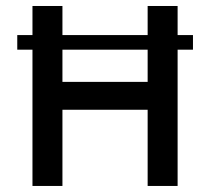

<svg xmlns="http://www.w3.org/2000/svg" viewBox="-20 -615 695 635"><path d="M618.2 -499H567.4V-595.2H468.3V-499H186.5V-595.2H87.4V-499H37.1V-450.7H87.4V0H186.5V-252H468.3V0H567.4V-450.7H618.2ZM468.3 -344.2H186.5V-450.7H468.3Z"/></svg>

Font: Now SemiBold
Style: Regular
Weight: 600
Designer: Alfredo Marco Pradil
Foundry: Alfredo Marco Pradil
Version: Version 1.200;hotconv 1.0.109;makeotfexe 2.5.65596